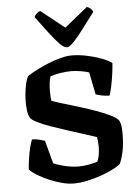

<svg xmlns="http://www.w3.org/2000/svg" viewBox="-63 -1034 791 1082"><g transform="rotate(-5 332.0 -492.5)"><path d="M309 0Q279 0 243 -9.5Q207 -19 171 -34.5Q135 -50 106.5 -67.5Q78 -85 64 -101Q66 -130 71 -163Q76 -196 83 -224.5Q90 -253 97 -268Q118 -268 138 -263Q158 -258 169 -254L204 -124Q221 -116 246.5 -108.5Q272 -101 298.5 -97Q325 -93 346 -93Q369 -93 402 -98.5Q435 -104 453 -111Q468 -146 468 -196Q468 -207 466.5 -222.5Q465 -238 463 -249Q434 -259 391 -272.5Q348 -286 300 -301.5Q252 -317 208 -332.5Q164 -348 133 -363.5Q102 -379 95 -392Q86 -407 83 -432Q80 -457 80 -481Q80 -522 87.5 -564Q95 -606 106 -625Q126 -639 158 -655.5Q190 -672 226.5 -687Q263 -702 298 -711Q333 -720 360 -720Q400 -720 444 -711Q488 -702 526 -688Q564 -674 586 -657Q584 -630 579 -593.5Q574 -557 567 -524.5Q560 -492 554 -476Q529 -476 507.5 -481Q486 -486 476 -490L451 -616Q438 -621 407 -626.5Q376 -632 351 -632Q321 -632 287.5 -626.5Q254 -621 232 -613Q226 -598 223.5 -574.5Q221 -551 221 -530Q221 -514 222 -499Q223 -484 225 -475Q249 -466 291 -453.5Q333 -441 382 -426Q431 -411 476.5 -394.5Q522 -378 555 -361Q588 -344 597 -329Q604 -315 606 -298Q608 -281 608 -257Q608 -196 599 -155Q590 -114 578 -88Q567 -77 539 -62Q511 -47 472 -33Q433 -19 390.5 -9.5Q348 0 309 0ZM338 -768Q322 -768 297.5 -793Q273 -818 241 -860.5Q209 -903 171 -954Q176 -964 185.5 -973Q195 -982 206 -985L339 -879L470 -985Q494 -976 504 -955Q465 -903 433 -860.5Q401 -818 377 -793Q353 -768 338 -768Z"/></g></svg>

Font: Texturina
Style: Bold
Weight: 700
Designer: Guillermo Torres Carreño
Foundry: Omnibus-Type
Version: Version 1.002; ttfautohint (v1.8.3)